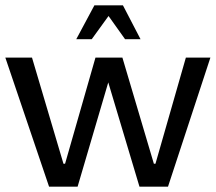

<svg xmlns="http://www.w3.org/2000/svg" viewBox="-45 -700 809 720"><path d="M744 -484 585 0H478L361 -391L246 0H139L-25 -484H75L193 -86H199L313 -484H414L532 -86H538L652 -484ZM241 -553 309 -680H416L482 -553H424L362 -640L299 -553Z"/></svg>

Font: Gamestation Display
Style: Regular
Weight: 400
Designer: Jonas Hecksher
Foundry: Jonas Hecksher, Playtypeª, e-types AS
Version: Version 1.003